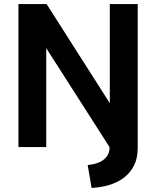

<svg xmlns="http://www.w3.org/2000/svg" viewBox="-20 -720 764 940"><path d="M70.3 0V-700H208.3L517.6 -214.8V-700H654.2V0H516.2L206.4 -484.1V0ZM428.4 200 409.3 88.1Q463.7 82.6 490 59.7Q516.2 36.8 516.2 4.5V-100.1H654.2V4.5Q654.2 55 635.4 91.6Q616.6 128.1 584.3 151.6Q552 175 511.7 186.5Q471.4 198 428.4 200Z"/></svg>

Font: Envelope Sans Variable
Style: Regular
Weight: 500
Designer: Andreas Rasmussen / Norman Anderson
Foundry: mail.de GmbH
Version: Version 1.150